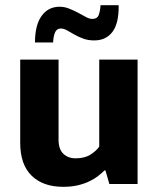

<svg xmlns="http://www.w3.org/2000/svg" viewBox="-20 -710 609 741"><path d="M363 -480H511V0H402L387 -52H383Q373 -42 359 -31Q345 -20 325.5 -10.5Q306 -1 281 5Q256 11 224 11Q146 11 102 -32Q58 -75 58 -159V-480H206V-171Q206 -134 224.5 -116.5Q243 -99 272 -99Q307 -99 329.5 -113.5Q352 -128 363 -144ZM115 -546Q115 -613 140.5 -648.5Q166 -684 210 -684Q229 -684 247.5 -676.5Q266 -669 282 -660.5Q298 -652 311.5 -644.5Q325 -637 336 -637Q356 -637 361.5 -653.5Q367 -670 368 -690H438Q439 -620 414 -587Q389 -554 344 -554Q320 -554 301 -561Q282 -568 266.5 -577Q251 -586 238.5 -593Q226 -600 215 -600Q199 -600 192.5 -585Q186 -570 185 -546Z"/></svg>

Font: Ek Mukta ExtraBold
Style: Regular
Weight: 800
Designer: Girish Dalvi and Yashodeep Gholap
Foundry: Ek Type
Version: Version 2.538;PS 1.002;hotconv 16.6.51;makeotf.lib2.5.65220;